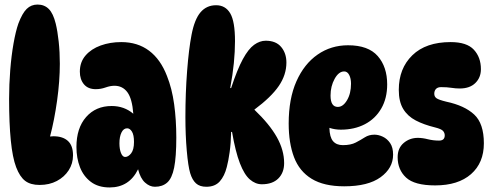

<svg xmlns="http://www.w3.org/2000/svg" viewBox="-20 -811 2162 844"><path d="M154 2Q114 2 90.5 -16Q67 -34 51 -76Q35 -118 27.5 -193.5Q20 -269 20 -376Q20 -440 25 -503Q30 -566 39.5 -620Q49 -674 61 -708Q78 -753 97.5 -772Q117 -791 145 -791Q175 -791 194.5 -771.5Q214 -752 225 -707Q233 -674 238 -628Q243 -582 243 -531Q243 -455 231 -369Q219 -283 200 -211Q208 -212 215 -212Q256 -212 278.5 -191.5Q301 -171 301 -128Q301 -92 282 -62.5Q263 -33 230 -15.5Q197 2 154 2Z M661 10Q638 10 617.5 -8.5Q597 -27 587 -67Q548 13 462 13Q412 13 379.5 -11.5Q347 -36 331.5 -76Q316 -116 316 -165Q316 -248 358.5 -296.5Q401 -345 471 -345Q526 -345 566 -311Q561 -377 540 -405.5Q519 -434 483 -434Q465 -434 444 -426.5Q423 -419 401 -419Q367 -419 349 -440.5Q331 -462 331 -496Q331 -538 356 -567Q381 -596 422.5 -611Q464 -626 513 -626Q585 -626 635.5 -588Q686 -550 714 -477Q736 -422 745.5 -353Q755 -284 755 -206Q755 -121 745.5 -74Q736 -27 715 -8.5Q694 10 661 10ZM530 -121Q544 -121 556.5 -137Q569 -153 569 -187Q569 -218 560 -232.5Q551 -247 539 -247Q523 -247 514 -228.5Q505 -210 505 -181Q505 -155 512 -138Q519 -121 530 -121Z M887 10Q858 10 841.5 -5Q825 -20 816 -50Q807 -80 801 -148.5Q795 -217 795 -297Q795 -402 802.5 -499Q810 -596 822 -658Q835 -726 861.5 -757Q888 -788 930 -788Q971 -788 992 -752.5Q1013 -717 1013 -630Q1013 -585 1008 -534Q1003 -483 992 -424H996Q1023 -506 1047.5 -551Q1072 -596 1097 -614Q1122 -632 1148 -632Q1193 -632 1216 -604.5Q1239 -577 1239 -536Q1239 -482 1205.5 -433Q1172 -384 1098 -329Q1165 -265 1197 -208Q1229 -151 1229 -94Q1229 -52 1203.5 -26.5Q1178 -1 1131 -1Q1103 -1 1078.5 -22Q1054 -43 1034.5 -93.5Q1015 -144 1000 -231H996Q995 -182 989.5 -142.5Q984 -103 977 -77Q967 -37 946 -13.5Q925 10 887 10Z M1493 8Q1404 8 1350 -25Q1296 -58 1272.5 -120Q1249 -182 1249 -268Q1249 -377 1283 -453.5Q1317 -530 1376 -571Q1435 -612 1510 -612Q1599 -612 1640.5 -564.5Q1682 -517 1682 -440Q1682 -379 1656 -334Q1630 -289 1584 -265Q1538 -241 1478 -241Q1452 -241 1428 -249Q1429 -208 1444 -190.5Q1459 -173 1487 -173Q1522 -173 1544 -184.5Q1566 -196 1584 -207.5Q1602 -219 1626 -219Q1644 -219 1663 -210Q1682 -201 1695 -182Q1708 -163 1708 -131Q1708 -72 1653 -32Q1598 8 1493 8ZM1465 -341Q1488 -341 1505.5 -370.5Q1523 -400 1523 -443Q1523 -466 1515 -481.5Q1507 -497 1493 -497Q1469 -497 1451 -464.5Q1433 -432 1433 -391Q1433 -341 1465 -341Z M1961 -626Q2032 -626 2063 -592.5Q2094 -559 2094 -507Q2094 -470 2069.5 -446Q2045 -422 2001 -422Q1983 -422 1964 -425Q1945 -428 1919 -428Q1904 -428 1896.5 -420Q1889 -412 1889 -399Q1889 -386 1899 -379Q1909 -372 1942 -364Q2022 -347 2064.5 -307.5Q2107 -268 2107 -181Q2107 -95 2050.5 -45.5Q1994 4 1893 4Q1802 4 1765 -30.5Q1728 -65 1728 -120Q1728 -160 1754.5 -182.5Q1781 -205 1817 -205Q1837 -205 1860.5 -199Q1884 -193 1910 -193Q1935 -193 1935 -216Q1935 -227 1927.5 -235.5Q1920 -244 1892 -251Q1843 -263 1807.5 -281.5Q1772 -300 1752.5 -332Q1733 -364 1733 -416Q1733 -510 1792.5 -568Q1852 -626 1961 -626Z"/></svg>

Font: DynaPuff Condensed
Style: Bold
Weight: 700
Width: 3
Designer: Toshi Omagari, Jennifer Daniel
Foundry: Google Fonts
Version: Version 2.000; ttfautohint (v1.8.4.7-5d5b)